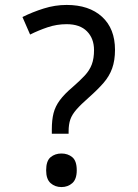

<svg xmlns="http://www.w3.org/2000/svg" viewBox="-20 -744 558 778"><path d="M190 -202V-220Q190 -258 197 -285.5Q204 -313 222.5 -338Q241 -363 273 -390Q304 -417 323.5 -438Q343 -459 352 -483Q361 -507 361 -541Q361 -588 332.5 -617Q304 -646 250 -646Q210 -646 173 -633.5Q136 -621 102 -604L71 -675Q111 -695 157 -709.5Q203 -724 250 -724Q341 -724 393.5 -676Q446 -628 446 -542Q446 -499 434.5 -467Q423 -435 399.5 -408Q376 -381 341 -350Q308 -321 290 -300.5Q272 -280 265 -260Q258 -240 258 -211V-202ZM167 -54Q167 -92 185 -107Q203 -122 229 -122Q255 -122 273 -107Q291 -92 291 -54Q291 -18 273 -2Q255 14 229 14Q203 14 185 -2Q167 -18 167 -54Z"/></svg>

Font: Noto Sans Devanagari
Style: Regular
Weight: 400
Designer: Jelle Bosma - Monotype Design Team
Foundry: Monotype Imaging Inc.
Version: Version 2.003